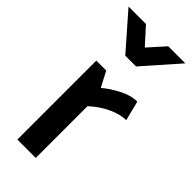

<svg xmlns="http://www.w3.org/2000/svg" viewBox="-242 -792 834 834"><g transform="rotate(45 174.5 -375.0)"><path d="M0 -750H107L176 -674L244 -750H349L207 -589H141ZM67 0V-485H128Q137 -467 146.5 -449.5Q156 -432 165 -415Q194 -440 237 -462.5Q280 -485 319 -485L342 -394Q306 -394 262.5 -374Q219 -354 180 -318V0Z"/></g></svg>

Font: Palanquin SemiBold
Style: Regular
Weight: 600
Designer: Pria Ravichandran
Version: Version 1.0.4